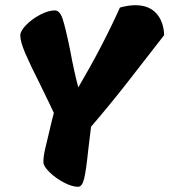

<svg xmlns="http://www.w3.org/2000/svg" viewBox="-20 -718 651 738"><path d="M548 -502Q538 -489 471 -403Q404 -317 330 -231L319 -140Q311 -63 303.5 -31.5Q296 0 280 0Q257 0 225.5 -16.5Q194 -33 170.5 -56Q147 -79 147 -94Q146 -112 153.5 -145.5Q161 -179 180 -257L187 -284Q180 -300 134 -394Q96 -469 77 -513.5Q58 -558 58 -582Q58 -599 80.5 -622Q103 -645 134.5 -661.5Q166 -678 191 -678Q210 -678 221 -644.5Q232 -611 249 -528Q265 -441 281 -382Q376 -544 441 -689Q474 -698 500 -698Q552 -698 580.5 -667Q609 -636 611 -583Z"/></svg>

Font: Mogra
Style: Regular
Weight: 400
Designer: Lipi Raval
Foundry: Lipi Raval
Version: Version 1.002;PS 1.002;hotconv 1.0.88;makeotf.lib2.5.647800;